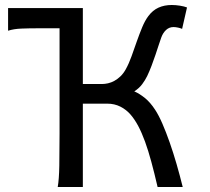

<svg xmlns="http://www.w3.org/2000/svg" viewBox="-20 -745 836 765"><path d="M128.4 -632.3Q95.7 -632.3 65.2 -631.1Q34.7 -629.9 12.2 -622.6V-712.9H310.1V-410.2H385.7Q397.5 -410.2 410.4 -413.1Q423.3 -416 435.8 -422.9Q448.2 -429.7 460 -440.9Q471.7 -452.1 481 -468.8Q493.7 -491.7 504.2 -521Q514.6 -550.3 525.1 -580.1Q535.6 -609.9 546.6 -636.5Q557.6 -663.1 571.3 -681.2Q588.4 -704.1 611.6 -714.6Q634.8 -725.1 664.1 -725.1Q679.7 -725.1 696.8 -722.4Q713.9 -719.7 725.1 -715.3L705.6 -629.9Q699.7 -632.8 689.5 -635Q679.2 -637.2 671.4 -637.2Q654.3 -637.2 641.8 -625.7Q629.4 -614.3 622.6 -595.7Q618.2 -583.5 612.3 -565.4Q606.4 -547.4 599.4 -526.4Q592.3 -505.4 584 -483.4Q575.7 -461.4 566.4 -441.9Q558.6 -425.8 546.6 -409.7Q534.7 -393.6 515.1 -380.9Q535.6 -372.1 557.4 -354.5Q579.1 -336.9 598.1 -307.6Q612.3 -286.1 627 -252.4Q641.6 -218.8 656 -177.7Q670.4 -136.7 683.6 -91.1Q696.8 -45.4 708 0H607.9Q595.2 -55.2 583 -100.1Q570.8 -145 557.9 -180.7Q544.9 -216.3 530.8 -242.9Q516.6 -269.5 500.5 -288.1Q483.4 -308.1 459.7 -320.1Q436 -332 407.7 -332H310.1V0H210Q215.3 -29.3 216.3 -84.7Q217.3 -140.1 217.3 -212.4V-632.3Z"/></svg>

Font: Andika Compact
Style: Regular
Weight: 400
Designer: Victor Gaultney, Annie Olsen, Julie Remington, Don Collingsworth, Eric Hays, Becca Hirsbrunner
Foundry: SIL International
Version: Version 5.000 ; LnSpcTght